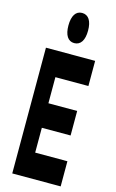

<svg xmlns="http://www.w3.org/2000/svg" viewBox="-155 -1122 711 1180"><g transform="rotate(15 200.0 -532.0)"><path d="M361 0V-160H156V-318H339V-474H156V-640H366V-800H53V0ZM213 -872C254 -872 276 -907 276 -968C276 -1029 254 -1064 213 -1064C173 -1064 151 -1029 151 -968C151 -907 173 -872 213 -872Z"/></g></svg>

Font: Yard Headline
Style: Regular
Weight: 400
Monospace: yes
Designer: Roman Shamin
Foundry: Evil Martians
Version: Version 1.000